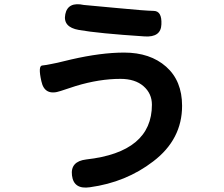

<svg xmlns="http://www.w3.org/2000/svg" viewBox="-20 -813 1040 891"><path d="M397 56Q322 67 314 1Q306 -64 380 -73Q685 -107 685 -327Q685 -379 646 -413Q607 -447 539 -447Q441 -447 332 -414Q297 -403 262 -391Q187 -365 172 -436Q156 -507 175.5 -509Q195 -511 218 -516Q254 -523 264 -526Q273 -528 310 -537Q449 -569 556 -569Q677 -569 751 -503.5Q825 -438 825 -322Q825 -166 691 -64Q565 33 397 56ZM729 -700Q727 -639 651 -644Q436 -658 346 -674Q271 -687 283 -747Q295 -806 369 -790Q374 -789 520 -776Q654 -763 693 -762.5Q732 -762 729 -700Z"/></svg>

Font: Resource Han Rounded KR
Style: Bold
Weight: 700
Designer: Cyano Hao (round all glyphs); Ryoko NISHIZUKA 西塚涼子 (kana, bopomofo & ideographs); Paul D. Hunt (Latin, Greek & Cyrillic)
Foundry: Cyano Hao
Version: 0.990